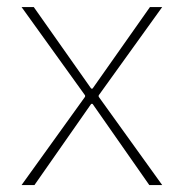

<svg xmlns="http://www.w3.org/2000/svg" viewBox="-20 -532 528 552"><path d="M409.2 0 246.1 -233.4H240.2L224.6 -253.9V-257.8L42 -511.7H77.1L242.2 -277.3H248L263.7 -257.8V-253.9L446.3 0ZM42 0 224.6 -253.9V-257.8L240.2 -277.3H246.1L411.1 -511.7H446.3L263.7 -257.8V-253.9L248 -233.4H242.2L79.1 0Z"/></svg>

Font: Reddit Sans ExtraLight
Style: Regular
Weight: 250
Designer: Stephen Hutchings
Foundry: Reddit
Version: Version 1.014